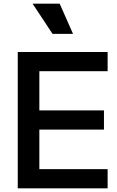

<svg xmlns="http://www.w3.org/2000/svg" viewBox="-20 -1029 641 1049"><path d="M77 0H568V-105H195V-321H548V-426H195V-640H568V-745H77ZM158 -1009 267 -844H379L306 -1009Z"/></svg>

Font: Mluvka SemiBold
Style: Regular
Weight: 600
Designer: Modified by Jiří Krblich, Original typeface by Gumpita Rahayu
Foundry: Gumpita Rahayu & Jiří Krblich
Version: Version 2.000;Glyphs 3.1.1 (3134)